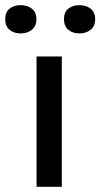

<svg xmlns="http://www.w3.org/2000/svg" viewBox="-66 -722 388 742"><path d="M75.2 -503.9H172.9V0H75.2ZM301.8 -647.9Q301.8 -621.1 284.2 -606.9Q266.6 -592.8 240.7 -592.8Q214.8 -592.8 198 -606.9Q181.2 -621.1 181.2 -647.9Q181.2 -674.8 198 -688.5Q214.8 -702.1 240.7 -702.1Q266.6 -702.1 284.2 -688.5Q301.8 -674.8 301.8 -647.9ZM74.7 -647.9Q74.7 -621.1 57.1 -606.9Q39.6 -592.8 13.7 -592.8Q-12.2 -592.8 -29.1 -606.9Q-45.9 -621.1 -45.9 -647.9Q-45.9 -674.8 -29.1 -688.5Q-12.2 -702.1 13.7 -702.1Q39.6 -702.1 57.1 -688.5Q74.7 -674.8 74.7 -647.9Z"/></svg>

Font: Inder
Style: Regular
Weight: 400
Designer: Irina Smirnova
Foundry: Irina Smirnova
Version: Version 1.001